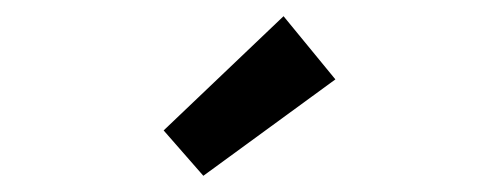

<svg xmlns="http://www.w3.org/2000/svg" viewBox="-20 -795 600 237"><path d="M231 -578 182 -634 330 -775 394 -697Z"/></svg>

Font: Ubuntu Sans Mono Medium
Style: Regular
Weight: 500
Monospace: yes
Designer: Dalton Maag Ltd
Foundry: Dalton Maag Ltd
Version: Version 1.006